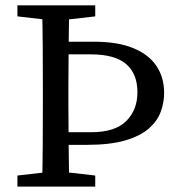

<svg xmlns="http://www.w3.org/2000/svg" viewBox="-20 -689 651 709"><path d="M174.9 -613.5 44.3 -628.5V-669.3H331.7V-628.5L200.6 -613.5ZM175.2 -55.8H201.2L331.7 -40.8V0H44.3V-40.8ZM138.3 -310V-359.3Q138.3 -436.3 137.8 -514.3Q137.3 -592.3 135.3 -669.3H235.5Q234.5 -593.3 233.5 -515.8Q232.5 -438.3 232.5 -361.2V-310Q232.5 -235.9 233.5 -156Q234.5 -76 235.5 0H135.3Q137.3 -76 137.8 -153.5Q138.3 -231 138.3 -310ZM586.1 -345.8Q586.1 -310.3 573.5 -276.2Q560.9 -242 529.7 -214.5Q498.5 -187 442.8 -170.6Q387.1 -154.1 301 -154.1H185.6V-200.8H317.3Q405 -200.8 446.3 -242.2Q487.5 -283.5 487.5 -348.4Q487.5 -416.3 446 -452.3Q404.4 -488.3 314.5 -488.3H185.6V-535H326.1Q414.2 -535 471.6 -511.5Q529 -488.1 557.6 -445.6Q586.1 -403 586.1 -345.8Z"/></svg>

Font: Adobe Variable Font Prototype
Style: Regular
Weight: 389
Designer: Frank Grießhammer
Foundry: Adobe
Version: Version 1.004;hotconv 1.0.113;makeotfexe 2.5.65598